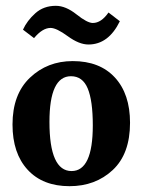

<svg xmlns="http://www.w3.org/2000/svg" viewBox="-20 -632 490 660"><path d="M226 -44Q299 -44 299 -201Q299 -286 281.5 -328Q264 -370 224 -370Q150 -370 150 -213Q150 -44 226 -44ZM23 -204Q23 -308 83 -365Q143 -422 230 -422Q323 -422 375 -365.5Q427 -309 427 -210Q427 -103 367.5 -47.5Q308 8 219 8Q127 8 75 -48.5Q23 -105 23 -204ZM97 -501 59 -530Q73 -561 101.5 -586.5Q130 -612 172 -612Q206 -612 243 -582.5Q280 -553 299 -553Q328 -553 353 -589L392 -559Q353 -479 284 -479Q252 -479 213 -507.5Q174 -536 154 -536Q126 -536 97 -501Z"/></svg>

Font: Aikya
Style: Bold
Weight: 700
Designer: Neelakash Kshetrimayum (Latin subset based on Merriweather by Eben Sorkin)
Foundry: Brand New Type
Version: Version 1.00 b005